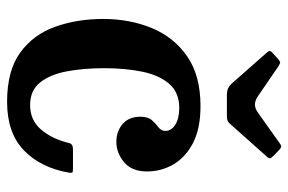

<svg xmlns="http://www.w3.org/2000/svg" viewBox="-156 -645 814 542"><g transform="rotate(90 251.0 -374.0)"><path d="M33.5 -258Q33.5 -333 59.2 -395.5Q85 -458 139.2 -495.5Q193.5 -533 279.5 -533Q343 -533 383.8 -511.8Q424.5 -490.5 444.2 -456.2Q464 -422 464 -382Q464 -339 437.8 -317.2Q411.5 -295.5 381 -295.5Q350.5 -295.5 330 -313.2Q309.5 -331 309.5 -363.5Q309.5 -385 319.5 -396Q329.5 -407 339.5 -414.5Q349.5 -422 349.5 -433.5Q349.5 -451 331.8 -462Q314 -473 284.5 -473Q241 -473 216.5 -444.5Q192 -416 182.2 -367.8Q172.5 -319.5 172.5 -261Q172.5 -202.5 181.5 -155.2Q190.5 -108 213 -80Q235.5 -52 276.5 -52Q319.5 -52 346 -83.2Q372.5 -114.5 384 -162.5Q386.5 -173 401.5 -173H456Q465.5 -173 467 -171Q468.5 -169 467.5 -162Q453.5 -81.5 404.2 -34.2Q355 13 267.5 13Q179.5 13 128.5 -24Q77.5 -61 55.5 -122.8Q33.5 -184.5 33.5 -258ZM216 -621 130 -718.5Q124.5 -724 124 -727.8Q123.5 -731.5 129.5 -736.5L147 -752.5Q154.5 -758.5 157.5 -757.8Q160.5 -757 168.5 -752L252.5 -694.5Q275.5 -679 297 -694.5L385 -757Q392 -762 395.8 -760.5Q399.5 -759 405.5 -753L419.5 -739.5Q426 -733 426.8 -729.5Q427.5 -726 421.5 -719.5L331.5 -618.5Q326.5 -612.5 322 -610Q317.5 -607.5 306 -607.5H250.5Q236.5 -607.5 229.2 -611Q222 -614.5 216 -621Z"/></g></svg>

Font: Besley* Narrow Semi
Style: Regular
Weight: 600
Width: 4
Designer: Owen Earl
Foundry: indestructible type*
Version: Version 3.000; ttfautohint (v1.8.3)